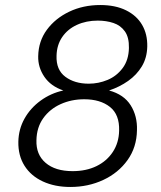

<svg xmlns="http://www.w3.org/2000/svg" viewBox="-20 -732 640 764"><path d="M260 12Q198 12 150.5 -10Q103 -32 77.5 -72.5Q52 -113 53 -168Q54 -218 77.5 -260Q101 -302 141.5 -331.5Q182 -361 232 -372Q182 -389 156.5 -426.5Q131 -464 132 -508Q133 -568 166.5 -613.5Q200 -659 255.5 -685.5Q311 -712 379 -712Q439 -712 481.5 -691Q524 -670 545.5 -633Q567 -596 566 -547Q565 -502 544.5 -468Q524 -434 490 -410Q456 -386 414 -372Q473 -356 500 -313Q527 -270 525 -214Q524 -146 487.5 -95Q451 -44 391 -16Q331 12 260 12ZM269 -51Q323 -51 364 -71Q405 -91 429 -127.5Q453 -164 454 -212Q456 -276 417.5 -306.5Q379 -337 315 -337Q264 -337 221 -317.5Q178 -298 152 -261.5Q126 -225 125 -174Q123 -117 161.5 -84Q200 -51 269 -51ZM333 -399Q372 -399 408 -414Q444 -429 468 -461Q492 -493 493 -541Q494 -583 477 -607Q460 -631 431.5 -640.5Q403 -650 369 -650Q323 -650 286 -633Q249 -616 227.5 -584.5Q206 -553 205 -510Q203 -454 240 -426.5Q277 -399 333 -399Z"/></svg>

Font: DM Sans 18pt Light
Style: Italic
Weight: 300
Italic angle: -10°
Designer: Colophon Foundry, Jonny Pinhorn
Foundry: Colophon Foundry
Version: Version 4.004;gftools[0.9.30]